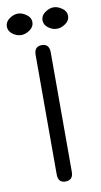

<svg xmlns="http://www.w3.org/2000/svg" viewBox="-114 -831 465 880"><g transform="rotate(-10 118.5 -391.0)"><path d="M153.3 -32.2Q153.3 6.8 117.2 6.8Q83 6.8 83 -32.2V-587.9Q83 -627.9 118.2 -627.9Q153.3 -627.9 153.3 -587.9ZM35.2 -689.5Q13.7 -689.5 -5.4 -703.6Q-24.4 -717.8 -24.4 -739.3Q-24.4 -760.7 -4.4 -774.9Q15.6 -789.1 35.2 -789.1Q54.7 -789.1 74.7 -774.9Q94.7 -760.7 94.7 -739.3Q94.7 -717.8 74.7 -703.6Q54.7 -689.5 35.2 -689.5ZM201.2 -689.5Q179.7 -689.5 160.6 -703.6Q141.6 -717.8 141.6 -739.3Q141.6 -760.7 161.6 -774.9Q181.6 -789.1 201.2 -789.1Q220.7 -789.1 240.7 -774.9Q260.7 -760.7 260.7 -739.3Q260.7 -717.8 240.7 -703.6Q220.7 -689.5 201.2 -689.5Z"/></g></svg>

Font: Jura
Style: DemiBold
Weight: 600
Version: Version 2.4